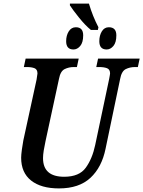

<svg xmlns="http://www.w3.org/2000/svg" viewBox="-20 -1041 799 1071"><path d="M309 10Q421 10 484.5 -49Q548 -108 569 -212L650 -600Q658 -644 681.5 -655.5Q705 -667 732 -667H749L759 -714H527L517 -667H534Q560 -667 577 -660.5Q594 -654 594 -631Q594 -626 592 -617.5Q590 -609 589 -601L511 -232Q495 -156 458.5 -105.5Q422 -55 338 -55Q220 -55 220 -159Q220 -177 224 -202Q228 -227 234 -254L309 -601Q317 -644 340.5 -655.5Q364 -667 391 -667H409L419 -714H123L113 -667H130Q156 -667 172.5 -660.5Q189 -654 189 -631Q189 -627 184 -597L110 -257Q106 -236 102 -206.5Q98 -177 98 -161Q98 -78 153.5 -34Q209 10 309 10ZM487 -874H526L529 -889Q497 -950 476 -1021H370V-1011Q386 -986 421 -942.5Q456 -899 487 -874ZM390 -765Q411 -765 427.5 -784.5Q444 -804 444 -844Q444 -889 403 -889Q378 -889 363.5 -866Q349 -843 349 -811Q349 -765 390 -765ZM575 -765Q596 -765 612.5 -784.5Q629 -804 629 -844Q629 -889 587 -889Q562 -889 548 -866Q534 -843 534 -811Q534 -765 575 -765Z"/></svg>

Font: Noto Serif SemiCondensed Semi
Style: Italic
Weight: 600
Width: 4
Italic angle: -12°
Designer: Monotype Design Team
Foundry: Monotype Imaging Inc.
Version: Version 1.901